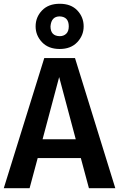

<svg xmlns="http://www.w3.org/2000/svg" viewBox="-25 -999 632 1019"><path d="M587 0H447L404 -160H175L132 0H-5L210 -691H373ZM377 -260 289 -590 201 -260ZM292 -739Q232 -739 198 -775Q164 -811 164 -859Q164 -908 198 -943.5Q232 -979 292 -979Q352 -979 385.5 -943.5Q419 -908 419 -859Q419 -811 385 -775Q351 -739 292 -739ZM292 -807Q313 -807 326.5 -820Q340 -833 340 -859Q340 -910 292 -912Q247 -912 243 -859Q243 -808 292 -807Z"/></svg>

Font: Trujillo Medium
Style: Regular
Weight: 500
Designer: Fira Sans original fonts by bBox Type GmbH, Carrois Corporate GbR, & Edenspiekermann AG / Changes by Cristiano Sobral
Foundry: Fira Sans original fonts by bBox Type GmbH, Carrois Corporate GbR, & Edenspiekermann AG / Changes by Cristiano Sobral
Version: Version 4.301;October 17, 2021;FontCreator 14.0.0.2814 64-bi